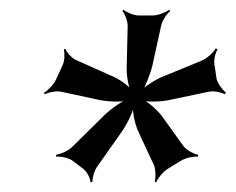

<svg xmlns="http://www.w3.org/2000/svg" viewBox="-20 -681 487 397"><path d="M428 -517 424 -544C421 -554 425 -572 430 -579L426 -581C422 -573 409 -561 398 -556L320 -524C301 -517 276 -500 266 -489L270 -486C279 -498 290 -525 295 -545L313 -627C315 -638 325 -653 332 -658L330 -661C324 -656 307 -649 296 -649H267C256 -649 241 -656 235 -661L233 -658C238 -653 244 -638 244 -627L242 -544C241 -525 246 -498 253 -487L257 -489C250 -501 228 -517 211 -524L137 -557C128 -561 118 -573 115 -580L112 -579C114 -571 114 -555 109 -545L96 -517C92 -507 79 -494 71 -489L72 -486C80 -490 98 -494 108 -491L187 -474C207 -470 236 -470 250 -474V-478C234 -474 209 -456 194 -441L130 -378C122 -369 104 -362 96 -361V-357C105 -358 122 -355 131 -348L152 -332C160 -326 167 -312 167 -304L171 -305C171 -313 175 -329 182 -338L232 -409C244 -426 257 -454 259 -469H255C253 -454 258 -426 266 -409L299 -338C302 -329 302 -313 300 -305L303 -304C306 -312 317 -326 327 -332L353 -348C364 -355 381 -358 389 -357L390 -361C382 -362 367 -370 360 -378L314 -442C303 -456 283 -473 270 -478L268 -474C282 -470 310 -470 329 -474L410 -491C422 -494 438 -490 445 -486L447 -490C441 -494 431 -507 428 -517Z"/></svg>

Font: Gamestation Storm Oblique 
Style: Italic
Weight: 400
Designer: Jonas Hecksher
Foundry: Jonas Hecksher, Playtypeª, e-types AS
Version: Version 1.003